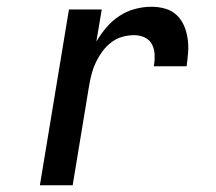

<svg xmlns="http://www.w3.org/2000/svg" viewBox="-20 -548 640 568"><path d="M98 0 184 -520H281L265 -425Q278 -447 295 -467Q312 -487 333.5 -501Q355 -515 379.5 -521.5Q404 -528 428 -528Q449 -528 468.5 -522.5Q488 -517 502 -504Q516 -491 524 -473Q532 -455 535 -434.5Q538 -414 536.5 -393.5Q535 -373 532 -352H435Q438 -368 437.5 -385Q437 -402 430 -416Q423 -430 408.5 -437Q394 -444 377 -444Q359 -444 341.5 -439Q324 -434 309 -422.5Q294 -411 283 -396Q272 -381 264 -364.5Q256 -348 251.5 -331Q247 -314 244 -297L195 0Z"/></svg>

Font: Iosevka SS04 Medium Extended
Style: Italic
Weight: 500
Width: 7
Italic angle: -9°
Monospace: yes
Designer: Belleve Invis
Foundry: Belleve Invis
Version: Version 19.0.0; ttfautohint (v1.8.4)